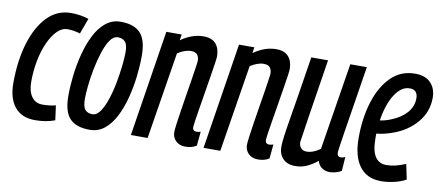

<svg xmlns="http://www.w3.org/2000/svg" viewBox="-56 -750 2205 960"><g transform="rotate(10 1046.5 -269.5)"><path d="M153 10Q86 10 50.5 -33Q15 -76 15 -154Q15 -266 41.5 -355Q68 -444 118 -496.5Q168 -549 239 -549Q288 -549 329 -535L300 -456Q283 -461 268 -463.5Q253 -466 236 -466Q207 -466 183 -441.5Q159 -417 140.5 -376Q122 -335 112 -283Q102 -231 102 -176Q102 -128 121.5 -100.5Q141 -73 177 -73Q195 -73 212 -75Q229 -77 244 -81L254 -7Q210 10 153 10Z M431 10Q362 10 329.5 -24.5Q297 -59 297 -139Q297 -188 303.5 -243.5Q310 -299 324 -353Q338 -407 360.5 -451.5Q383 -496 415.5 -522.5Q448 -549 491 -549Q559 -549 591.5 -514.5Q624 -480 624 -400Q624 -350 617.5 -294Q611 -238 597 -184Q583 -130 560.5 -86Q538 -42 506 -16Q474 10 431 10ZM431 -69Q453 -69 470.5 -94.5Q488 -120 501.5 -161Q515 -202 523.5 -248Q532 -294 536.5 -335Q541 -376 541 -402Q541 -442 527.5 -456Q514 -470 491 -470Q468 -470 450.5 -444Q433 -418 420 -377Q407 -336 398 -290Q389 -244 385 -203.5Q381 -163 381 -139Q381 -98 394 -83.5Q407 -69 431 -69Z M724 -539H802L797 -509Q854 -549 912 -549Q954 -549 974.5 -525.5Q995 -502 995 -462Q995 -454 991 -426Q987 -398 980.5 -358.5Q974 -319 967 -275.5Q960 -232 953.5 -193Q947 -154 943 -127Q939 -100 939 -94Q939 -73 960 -73Q964 -73 968.5 -74Q973 -75 980 -77L973 -5Q961 3 946 6.5Q931 10 917 10Q886 10 868 -8Q850 -26 850 -53Q850 -64 854 -93.5Q858 -123 864 -162.5Q870 -202 877 -244.5Q884 -287 890 -325Q896 -363 900 -390Q904 -417 904 -424Q904 -442 895 -454Q886 -466 863 -466Q847 -466 829 -459.5Q811 -453 795 -442L724 0H639Z M1093 -539H1171L1166 -509Q1223 -549 1281 -549Q1323 -549 1343.5 -525.5Q1364 -502 1364 -462Q1364 -454 1360 -426Q1356 -398 1349.5 -358.5Q1343 -319 1336 -275.5Q1329 -232 1322.5 -193Q1316 -154 1312 -127Q1308 -100 1308 -94Q1308 -73 1329 -73Q1333 -73 1337.5 -74Q1342 -75 1349 -77L1342 -5Q1330 3 1315 6.5Q1300 10 1286 10Q1255 10 1237 -8Q1219 -26 1219 -53Q1219 -64 1223 -93.5Q1227 -123 1233 -162.5Q1239 -202 1246 -244.5Q1253 -287 1259 -325Q1265 -363 1269 -390Q1273 -417 1273 -424Q1273 -442 1264 -454Q1255 -466 1232 -466Q1216 -466 1198 -459.5Q1180 -453 1164 -442L1093 0H1008Z M1475 10Q1434 10 1412 -13Q1390 -36 1390 -73Q1390 -91 1394 -123Q1398 -155 1407 -208.5Q1416 -262 1429 -343Q1442 -424 1460 -539H1545Q1527 -422 1515 -348Q1503 -274 1496.5 -229.5Q1490 -185 1486 -159Q1482 -133 1479 -113Q1479 -95 1489 -83Q1499 -71 1518 -71Q1551 -71 1587 -97L1658 -539H1742Q1722 -413 1709 -331.5Q1696 -250 1688.5 -203Q1681 -156 1678 -134Q1675 -112 1674 -104.5Q1673 -97 1673 -95Q1673 -72 1692 -72Q1701 -72 1714 -78L1709 -7Q1697 1 1680 5.5Q1663 10 1650 10Q1626 10 1609 -2.5Q1592 -15 1587 -36Q1558 -13 1531.5 -1.5Q1505 10 1475 10Z M2036 -20Q2008 -5 1974.5 2.5Q1941 10 1910 10Q1838 10 1800.5 -40.5Q1763 -91 1763 -184Q1763 -286 1789 -368.5Q1815 -451 1864.5 -500Q1914 -549 1986 -549Q2039 -549 2066 -520Q2093 -491 2093 -445Q2093 -374 2047 -319.5Q2001 -265 1927 -239Q1886 -224 1846 -220Q1846 -209 1846 -197Q1846 -133 1865.5 -103.5Q1885 -74 1922 -74Q1944 -74 1968 -79.5Q1992 -85 2020 -97ZM1972 -472Q1930 -472 1897.5 -422Q1865 -372 1852 -288Q1881 -292 1909 -304Q1957 -323 1985 -355Q2013 -387 2013 -428Q2013 -472 1972 -472Z"/></g></svg>

Font: Georama Condensed Medium
Style: Italic
Weight: 500
Width: 3
Italic angle: -9°
Designer: Jean-Baptiste Levee
Foundry: Production Type
Version: Version 1.000